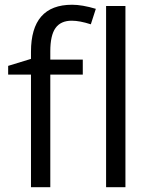

<svg xmlns="http://www.w3.org/2000/svg" viewBox="-20 -785 632 805"><path d="M327.1 -472.2H190.9V0H109.9V-472.2H14.2V-508.8L109.9 -538.1V-567.9Q109.9 -765.1 282.2 -765.1Q324.7 -765.1 381.8 -748L360.8 -683.1Q314 -698.2 280.8 -698.2Q234.9 -698.2 212.9 -667.7Q190.9 -637.2 190.9 -569.8V-535.2H327.1ZM505.9 0H424.8V-759.8H505.9Z"/></svg>

Font: f01899195
Style: Regular
Weight: 400
Foundry: Ascender Corporation
Version: Version 1.10